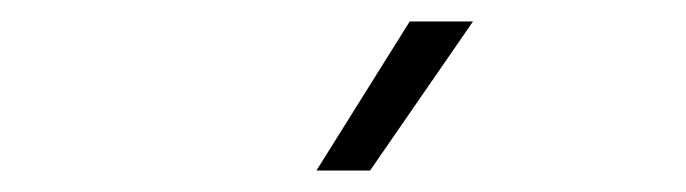

<svg xmlns="http://www.w3.org/2000/svg" viewBox="-20 -726 640 179"><path d="M275 -567 362 -706H421L325 -567Z"/></svg>

Font: SUSE Thin ExtraLight
Style: Regular
Weight: 250
Version: Version 1.000